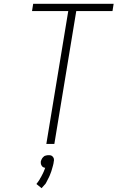

<svg xmlns="http://www.w3.org/2000/svg" viewBox="-20 -755 640 1007"><path d="M223 0 338 -697H148L154 -735H576L570 -697H380L265 0ZM198 232 171 210Q173 207 175.5 204Q178 201 180 198L188 186Q189 183 191 180Q193 177 194.5 174.5Q196 172 197.5 169Q199 166 200.5 163Q202 160 204 156.5Q206 153 207 150Q208 147 210 143.5Q212 140 212 138L213 136L217 125Q214 125 211.5 124Q209 123 207 122Q205 121 203 119.5Q201 118 199.5 115.5Q198 113 197 111Q196 109 195 106.5Q194 104 194 100.5Q194 97 194 96V92Q195 89 196 86Q197 83 198.5 80Q200 77 202 74Q204 71 206.5 69Q209 67 211 65Q213 63 216.5 62Q220 61 224 60Q228 59 230 59H234Q237 59 240 59Q243 59 246.5 60Q250 61 252 62.5Q254 64 256 66Q258 68 259.5 70.5Q261 73 262 75.5Q263 78 263 82Q263 86 263 87L262 92Q262 97 260.5 102.5Q259 108 258 113Q257 118 255 123.5Q253 129 252 134Q251 139 249 144Q247 149 245 154.5Q243 160 241 165Q239 170 236.5 175Q234 180 231 185.5Q228 191 226 195.5Q224 200 220.5 206Q217 212 214 214Z"/></svg>

Font: Iosevka Aile XLt Obl
Style: Regular
Weight: 200
Italic angle: -9°
Designer: Belleve Invis
Foundry: Belleve Invis
Version: Version 31.1.0; ttfautohint (v1.8.4)